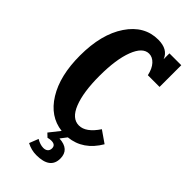

<svg xmlns="http://www.w3.org/2000/svg" viewBox="-272 -753 1008 1008"><g transform="rotate(45 231.5 -249.0)"><path d="M377 -147.9 442.9 -102.1Q383.8 -1.5 280.8 8.8L253.9 43.9Q332 47.9 332 115.2Q332 191.9 230 191.9Q192.4 191.9 158.2 173.8L178.2 123Q205.6 139.2 229 139.2Q244.6 139.2 253.9 131.1Q263.2 123 263.2 107.9Q263.2 82 231.9 82Q218.8 82 207 85.9L187 66.9L233.9 7.8Q137.7 -3.4 79.8 -96.9Q22 -190.4 22 -339.8Q22 -498.5 86.7 -594.2Q151.4 -689.9 253.9 -689.9Q326.2 -689.9 346.2 -637.2V-680.2H434.1V-519H347.2Q338.4 -559.6 317.9 -581.8Q297.4 -604 272 -604Q225.6 -604 197.8 -531.7Q169.9 -459.5 169.9 -336.9Q169.9 -216.3 197.8 -146.2Q225.6 -76.2 277.8 -76.2Q329.1 -76.2 377 -147.9Z"/></g></svg>

Font: Margherita Black
Style: Regular
Weight: 900
Designer: James Puckett
Foundry: Dunwich Type Founders
Version: Version 1.008;hotconv 1.0.109;makeotfexe 2.5.65596